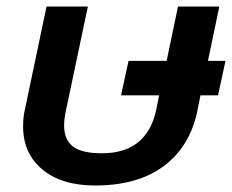

<svg xmlns="http://www.w3.org/2000/svg" viewBox="-20 -555 713 590"><path d="M51 -166Q51 -195 56 -216L123 -535H250L183 -217Q177 -190 177 -169Q177 -126 204 -105Q231 -84 293 -84Q431 -84 460 -217L469 -262H352L375 -368H492L527 -535H654L619 -368H673L650 -262H596L586 -212Q563 -104 483 -44.5Q403 15 272 15Q169 15 110 -34.5Q51 -84 51 -166Z"/></svg>

Font: Prompt Medium
Style: Italic
Weight: 500
Italic angle: -12°
Designer: Katatrad Team
Foundry: CadsonDemak
Version: Version 1.001